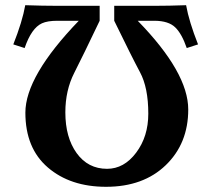

<svg xmlns="http://www.w3.org/2000/svg" viewBox="-20 -716 838 746"><path d="M392.1 9.8Q253.4 9.8 166 -65.2Q78.6 -140.1 78.6 -278.3Q78.6 -419.9 286.1 -635.3H203.1Q164.6 -635.3 143.1 -625.5Q102.1 -606.9 75.7 -529.3L31.7 -543.5Q66.9 -632.3 78.1 -695.8Q146.5 -693.4 203.1 -693.4H367.2V-635.3Q303.2 -501 268.6 -433.1Q233.9 -365.2 233.9 -279.3Q233.9 -182.1 277.8 -121.1Q321.8 -60.1 396 -60.1Q461.9 -60.1 509 -122.8Q556.2 -185.5 556.2 -274.4Q556.2 -375.5 523.9 -435.5Q491.7 -495.6 423.8 -635.3V-693.4H581.1Q636.2 -693.4 703.1 -695.8Q714.4 -632.3 749.5 -543.5L705.6 -529.3Q686.5 -585 660.6 -609.9Q634.8 -634.8 581.1 -635.3H515.1Q711.4 -434.1 711.4 -290.5Q711.4 -158.7 624.3 -74.5Q537.1 9.8 392.1 9.8Z"/></svg>

Font: Kelvinch
Style: Bold
Weight: 700
Designer: Paul James Miller
Foundry: High-Logic / Made with FontCreator
Version: Version 3.501;March 28, 2021;FontCreator 13.0.0.2683 64-bit